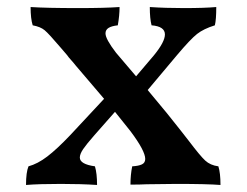

<svg xmlns="http://www.w3.org/2000/svg" viewBox="-20 -523 702 546"><path d="M607 3Q570 0 481 0L397 1Q378 2 351 2Q351 -26 356 -50Q374 -51 383.5 -55.5Q393 -60 393 -71Q393 -94 351 -150L307 -205L248 -138Q226 -113 216.5 -99Q207 -85 207 -75Q207 -56 250 -50Q256 -30 256 3Q211 0 153 0Q90 0 54 3Q54 -33 61 -50Q87 -57 114.5 -78Q142 -99 180 -139L276 -242L195 -337Q188 -346 181.5 -353Q175 -360 171 -366L153 -387Q119 -427 107 -437Q95 -447 73 -451Q67 -470 67 -503Q112 -500 204 -500Q278 -500 320 -503Q320 -479 315 -451Q297 -449 288.5 -443.5Q280 -438 280 -428Q280 -412 310 -373L367 -306L418 -366Q449 -404 449 -425Q449 -448 411 -451Q406 -470 406 -503Q450 -500 503 -500Q562 -500 595 -503Q595 -467 591 -451Q559 -441 540.5 -426.5Q522 -412 484 -367L400 -267Q463 -192 493 -153L518 -121Q549 -80 563.5 -66.5Q578 -53 601 -50Q607 -31 607 3Z"/></svg>

Font: Vollkorn SC SemiBold
Style: Regular
Weight: 600
Designer: Friedrich Althausen
Foundry: Friedrich Althausen
Version: Version 4.015